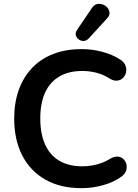

<svg xmlns="http://www.w3.org/2000/svg" viewBox="-20 -971 720 1001"><path d="M405 10Q295 10 216.5 -34.5Q138 -79 96 -160.5Q54 -242 54 -353Q54 -436 78 -502.5Q102 -569 147 -616.5Q192 -664 257.5 -689.5Q323 -715 405 -715Q460 -715 513 -701Q566 -687 606 -661Q627 -648 634 -629.5Q641 -611 637 -593.5Q633 -576 620.5 -564Q608 -552 589.5 -550.5Q571 -549 549 -563Q518 -583 482 -592Q446 -601 409 -601Q338 -601 289 -572Q240 -543 215 -488Q190 -433 190 -353Q190 -274 215 -218Q240 -162 289 -133Q338 -104 409 -104Q447 -104 484 -113.5Q521 -123 554 -143Q576 -156 593.5 -154.5Q611 -153 623 -142Q635 -131 639 -114.5Q643 -98 637 -80.5Q631 -63 613 -50Q573 -21 517.5 -5.5Q462 10 405 10ZM443 -771Q431 -758 416.5 -757.5Q402 -757 390.5 -765.5Q379 -774 375.5 -787Q372 -800 381 -814L459 -929Q470 -946 485.5 -949.5Q501 -953 516 -947.5Q531 -942 540.5 -930.5Q550 -919 551 -904.5Q552 -890 539 -876Z"/></svg>

Font: Nunito ExtraLight
Style: Bold
Weight: 700
Version: Version 3.602